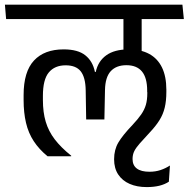

<svg xmlns="http://www.w3.org/2000/svg" viewBox="-40 -652 786 801"><path d="M654 -268.5V-281L574.5 -277V-263Q574.5 -235 568.5 -214.5Q562.5 -194 549 -174.5Q535.5 -155 512.5 -130.5Q471.5 -87.5 453.8 -57.5Q436 -27.5 436 12.5Q436 50 453.2 76Q470.5 102 501 115.2Q531.5 128.5 572 128.5Q602 128.5 625 122.8Q648 117 664.5 106L669 38.5Q650.5 50.5 629.5 57.5Q608.5 64.5 583.5 64.5Q548.5 64.5 530.8 51Q513 37.5 513 11.5Q513 -7 520.2 -21.5Q527.5 -36 543 -53.5Q558.5 -71 583.5 -98Q610 -126 625.2 -150.5Q640.5 -175 647.2 -203Q654 -231 654 -268.5ZM421.5 -572.5H646.5L641.5 -632.5H416ZM551 -593.5H475.5V-478.5L551 -478ZM-14.5 -572.5H727L721 -632.5H-19.5ZM551 -584.5H475V-431H551ZM58.5 -234.5Q58.5 -182 68.5 -139.5Q78.5 -97 100.8 -63Q123 -29 158.5 0H257V-2.5Q214.5 -36.5 188.5 -70.5Q162.5 -104.5 150.8 -144Q139 -183.5 139 -234.5V-252Q139 -320.5 163.8 -350Q188.5 -379.5 234 -379.5Q277 -379.5 296.8 -354.5Q316.5 -329.5 317.5 -276L319.5 -153.5H395.5L398 -276Q399 -330 422 -355Q445 -380 487.5 -380Q530.5 -380 552.2 -353.8Q574 -327.5 574 -273.5V-267.5L654 -272.5V-277.5Q654 -333 635.8 -370.5Q617.5 -408 582.5 -427Q547.5 -446 497 -446Q437.5 -446 403.2 -421.2Q369 -396.5 359.5 -352H356Q347 -396.5 316 -421.2Q285 -446 225.5 -446Q145 -446 101.8 -399.5Q58.5 -353 58.5 -255.5Z"/></svg>

Font: Anek Devanagari
Style: Regular
Weight: 400
Designer: Kailash Malviya (Devanagari) & Yesha Goshar (Latin)
Foundry: Ek Type
Version: Version 1.003